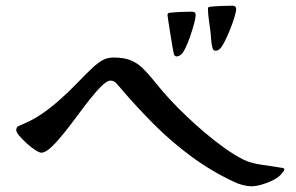

<svg xmlns="http://www.w3.org/2000/svg" viewBox="-20 -765 1040 674"><path d="M978 -170Q978 -166 972 -159.5Q966 -153 964 -150Q954 -140 935.5 -131Q917 -122 897 -116.5Q877 -111 862 -111Q849 -111 832 -115.5Q815 -120 803 -126Q725 -162 654 -214Q583 -266 520.5 -328.5Q458 -391 403 -456Q396 -464 388 -473Q380 -482 368 -482Q356 -482 337 -463.5Q318 -445 295.5 -416.5Q273 -388 249 -355.5Q225 -323 202 -294.5Q179 -266 159 -247.5Q139 -229 125 -229Q118 -229 103.5 -238.5Q89 -248 74 -261.5Q59 -275 48 -288Q37 -301 37 -308Q37 -319 45 -322.5Q53 -326 62 -330Q98 -345 129.5 -367Q161 -389 190 -415Q222 -443 251 -473.5Q280 -504 310 -532Q326 -546 341.5 -554.5Q357 -563 379 -563Q415 -563 438.5 -553.5Q462 -544 480.5 -526Q499 -508 520 -482Q547 -448 576 -416.5Q605 -385 636 -356Q662 -331 696 -302Q730 -273 766 -247Q802 -221 834 -205Q860 -192 899.5 -186.5Q939 -181 968 -176Q978 -176 978 -170ZM667 -712Q667 -703 661.5 -682.5Q656 -662 648 -638.5Q640 -615 631 -596.5Q622 -578 615 -573Q607 -567 600 -567Q592 -567 590 -577Q589 -580 585.5 -600.5Q582 -621 578 -646Q574 -671 571 -690.5Q568 -710 568 -713Q568 -719 575 -720Q590 -722 614 -723Q638 -724 654 -724Q667 -724 667 -712ZM809 -733Q809 -724 802.5 -703Q796 -682 786.5 -658.5Q777 -635 767 -616Q757 -597 750 -592Q745 -587 736 -587Q728 -587 726 -597Q722 -611 721 -628Q720 -645 718 -660Q716 -677 713 -697Q710 -717 710 -735Q710 -740 716 -741Q730 -743 755.5 -744Q781 -745 796 -745Q809 -745 809 -733Z"/></svg>

Font: Kaisei Opti
Style: Bold
Weight: 700
Designer: Font-Kai, 金井和夫
Foundry: KAZUO KANAI
Version: Version 5.003